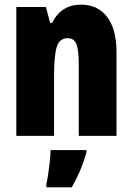

<svg xmlns="http://www.w3.org/2000/svg" viewBox="-20 -583 569 824"><path d="M328 -563Q400 -563 440 -510Q480 -457 480 -360V0H318V-308Q318 -363 309 -391Q300 -419 270 -419Q236 -419 224 -383Q212 -347 212 -253V0H50V-553H177L195 -485H204Q242 -563 328 -563ZM351 72Q328 152 288 221H179V207Q183 190 187 163Q191 136 194 108.5Q197 81 197 61H351Z"/></svg>

Font: Noto Sans Thai Looped ExtraCondensed Black
Style: Regular
Weight: 900
Width: 2
Designer: Sasikarn Vongin, Ben Mitchell
Foundry: The Fontpad Ltd
Version: Version 1.001; ttfautohint (v1.8.4.7-5d5b)